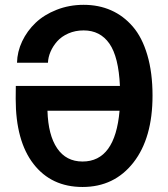

<svg xmlns="http://www.w3.org/2000/svg" viewBox="-20 -762 690 788"><path d="M318.8 5.4Q190.9 5.4 117.7 -88.9Q44.4 -183.1 44.4 -356.4Q44.4 -402.3 44.9 -409.2H472.2Q466.8 -528.8 429 -583Q391.1 -637.2 323.2 -637.2Q289.1 -637.2 260.7 -624.8Q232.4 -612.3 214.8 -592.5Q197.3 -572.8 187.5 -550Q177.7 -527.3 176.8 -504.4H49.8Q50.8 -549.8 71 -592.5Q91.3 -635.3 126.2 -668.5Q161.1 -701.7 212.6 -721.9Q264.2 -742.2 323.2 -742.2Q385.3 -742.2 436 -719.7Q486.8 -697.3 525.1 -652.8Q563.5 -608.4 584.7 -536.1Q606 -463.9 606 -369.6Q606 -195.3 527.6 -95Q449.2 5.4 318.8 5.4ZM318.8 -99.1Q452.6 -99.1 470.7 -307.6H174.8Q177.7 -207.5 214.6 -153.3Q251.5 -99.1 318.8 -99.1Z"/></svg>

Font: Epilogue SemiBold
Style: Regular
Weight: 600
Designer: Tyler Finck
Foundry: Etcetera Type Co
Version: Version 2.112